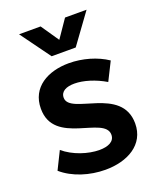

<svg xmlns="http://www.w3.org/2000/svg" viewBox="-141 -840 764 930"><g transform="rotate(-20 241.0 -375.0)"><path d="M182 -755H71L183 -601H307L419 -755H308L245 -663ZM398 -390 445 -484C392 -520 319 -541 249 -541C141 -541 47 -490 47 -380C46 -190 325 -244 325 -145C325 -110 291 -95 246 -95C188 -95 114 -119 65 -161L20 -70C76 -21 160 5 241 5C355 5 452 -48 452 -157C452 -349 169 -302 169 -392C169 -425 199 -439 241 -439C287 -439 346 -421 398 -390Z"/></g></svg>

Font: Montserrat_SPRD_medium Medium
Style: Regular
Weight: 400
Designer: Julieta Ulanovsky edited by Nelly Hempel
Foundry: Julieta Ulanovsky
Version: Version 4.000;PS 004.000;hotconv 1.0.88;makeotf.lib2.5.64775